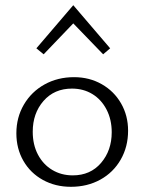

<svg xmlns="http://www.w3.org/2000/svg" viewBox="-20 -715 557 739"><path d="M120 -529 262 -695 404 -529 377 -506 262 -625 148 -506ZM43 -202Q43 -263 72 -312.5Q101 -362 151.5 -390Q202 -418 265 -418Q324 -418 371.5 -391Q419 -364 446 -317Q473 -270 473 -212Q473 -150 444.5 -100.5Q416 -51 366 -23.5Q316 4 253 4Q193 4 145 -22.5Q97 -49 70 -96Q43 -143 43 -202ZM410 -206Q410 -255 390 -293.5Q370 -332 335.5 -353Q301 -374 257 -374Q189 -374 147.5 -326.5Q106 -279 106 -208Q106 -158 126 -120Q146 -82 181 -61Q216 -40 260 -40Q328 -40 369 -88Q410 -136 410 -206Z"/></svg>

Font: Isabella Sans
Style: Regular
Weight: 400
Designer: Original fonts by Christian Thalmann (Catharsis Fonts), Modifications by Cristiano Sobral
Version: Version 0.002;July 12, 2020;FontCreator 13.0.0.2655 64-bit; 